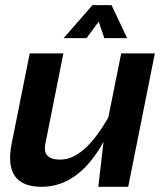

<svg xmlns="http://www.w3.org/2000/svg" viewBox="-20 -718 643 738"><path d="M575.2 -512.7 472.7 0H357.9L377.9 -172.9Q282.7 0 139.6 0Q-8.3 0 24.9 -166.5L94.2 -512.7H223.6L154.3 -165Q142.1 -104.5 211.9 -104.5Q304.2 -104.5 396.5 -267.1L445.8 -512.7ZM335.4 -698.2H408.7L468.8 -571.3H380.9L359.4 -634.8L312.5 -571.3H224.6Z"/></svg>

Font: Sansation
Style: Bold Italic
Weight: 700
Designer: Bernd Montag
Version: Version 1.301